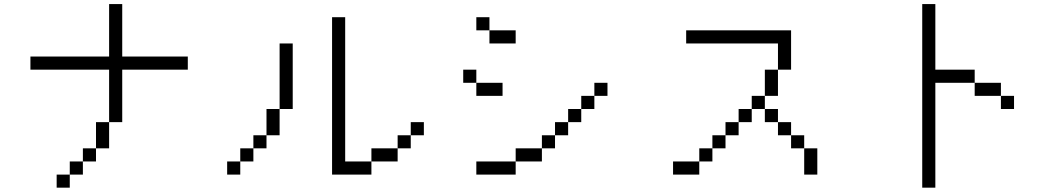

<svg xmlns="http://www.w3.org/2000/svg" viewBox="-20 -832 5040 915"><path d="M875 -500V-562.5H562.5Q562.5 -562.5 562.5 -812.5H500Q500 -812.5 500 -562.5H125V-500H500Q500 -500 500 -250H437.5Q437.5 -250 437.5 -125H375V-62.5H312.5V0H250V62.5H312.5V0H375V-62.5H437.5V-125H500Q500 -125 500 -250H562.5Q562.5 -250 562.5 -500Z M2000 -187.5V-250H1937.5V-187.5H1875V-125H1750V-62.5H1625V-750H1562.5Q1562.5 -750 1562.5 0H1750V-62.5H1875V-125H1937.5V-187.5ZM1125 -62.5H1062.5V0H1125ZM1125 -62.5H1187.5V-125H1125ZM1187.5 -125H1250V-187.5H1187.5ZM1250 -187.5H1312.5Q1312.5 -187.5 1312.5 -312.5H1250Q1250 -312.5 1250 -187.5ZM1312.5 -312.5H1375V-625H1312.5Z M2375 -375V-437.5H2250V-375ZM2875 -375V-437.5H2812.5V-375H2750V-312.5H2687.5V-250H2625V-187.5H2562.5V-125H2437.5V-62.5H2250V0H2437.5V-62.5H2562.5V-125H2625V-187.5H2687.5V-250H2750V-312.5H2812.5V-375ZM2437.5 -625V-687.5H2312.5V-625ZM2250 -437.5V-500H2187.5V-437.5ZM2312.5 -687.5V-750H2250V-687.5Z M3312.5 -62.5H3187.5V0H3312.5ZM3312.5 -62.5H3375V-125H3312.5ZM3812.5 -125Q3812.5 -125 3812.5 0H3875Q3875 0 3875 -125ZM3375 -125H3437.5V-187.5H3375ZM3812.5 -125V-187.5H3750V-125ZM3437.5 -187.5H3500V-250H3437.5ZM3750 -187.5V-250H3687.5V-187.5ZM3500 -250H3562.5V-312.5H3500ZM3687.5 -250V-312.5H3625V-250ZM3562.5 -312.5H3625V-375H3562.5ZM3625 -375H3687.5Q3687.5 -375 3687.5 -500H3625Q3625 -500 3625 -375ZM3687.5 -500H3750V-687.5H3250V-625H3687.5Q3687.5 -625 3687.5 -500Z M4812.5 -312.5V-375H4750V-312.5ZM4375 -812.5Q4375 -812.5 4375 62.5H4437.5Q4437.5 62.5 4437.5 -437.5H4625V-375H4750V-437.5H4625V-500H4437.5V-812.5Z"/></svg>

Font: BFUnifontExMono
Style: Regular
Weight: 500
Version: Version 15.0.06